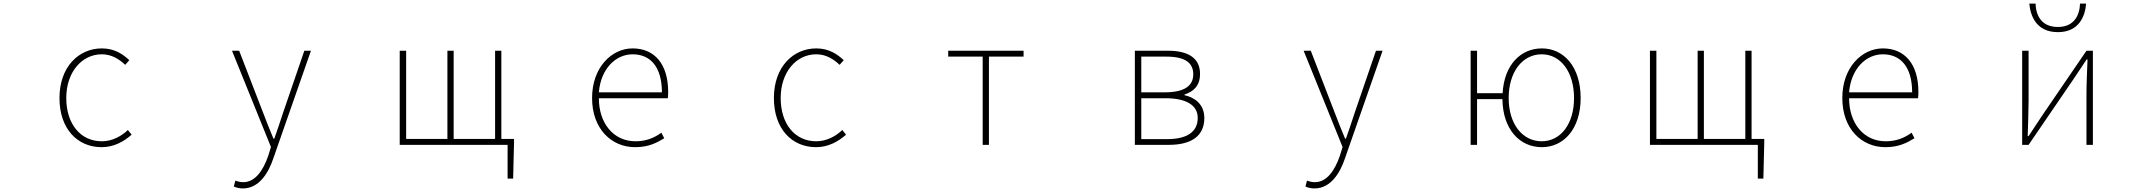

<svg xmlns="http://www.w3.org/2000/svg" viewBox="-20 -811 12040 1075"><path d="M549 13C617 13 673 -18 717 -57L696 -83C659 -48 608 -20 550 -20C430 -20 351 -118 351 -262C351 -407 438 -507 550 -507C604 -507 646 -481 681 -448L704 -474C669 -507 622 -540 550 -540C423 -540 313 -439 313 -262C313 -88 415 13 549 13Z M1340 244C1431 244 1484 156 1511 74L1721 -527H1684L1566 -183C1551 -138 1533 -82 1516 -35H1511C1491 -82 1469 -138 1452 -183L1319 -527H1279L1497 12L1482 61C1453 145 1408 209 1342 209C1326 209 1309 205 1298 200L1289 233C1302 240 1322 244 1340 244Z M2218 0H2822V189H2853L2858 -13V-33H2787V-527H2752V-33H2520V-527H2485V-33H2254V-527H2218Z M3536 13C3614 13 3659 -13 3699 -37L3683 -68C3643 -39 3598 -20 3538 -20C3414 -20 3333 -122 3333 -261H3719C3721 -275 3721 -286 3721 -297C3721 -453 3644 -540 3522 -540C3405 -540 3295 -434 3295 -262C3295 -90 3403 13 3536 13ZM3333 -294C3344 -427 3428 -507 3522 -507C3621 -507 3686 -437 3686 -294Z M4549 13C4617 13 4673 -18 4717 -57L4696 -83C4659 -48 4608 -20 4550 -20C4430 -20 4351 -118 4351 -262C4351 -407 4438 -507 4550 -507C4604 -507 4646 -481 4681 -448L4704 -474C4669 -507 4622 -540 4550 -540C4423 -540 4313 -439 4313 -262C4313 -88 4415 13 4549 13Z M5482 0H5517V-494H5711V-527H5289V-494H5482Z M6334 0H6525C6648 0 6723 -48 6723 -150C6723 -229 6667 -266 6612 -278V-282C6660 -297 6699 -329 6699 -397C6699 -486 6633 -527 6519 -527H6334ZM6370 -294V-494H6510C6616 -494 6661 -459 6661 -395C6661 -333 6616 -294 6500 -294ZM6370 -32V-261H6505C6622 -261 6686 -222 6686 -151C6686 -73 6627 -32 6514 -32Z M7340 244C7431 244 7484 156 7511 74L7721 -527H7684L7566 -183C7551 -138 7533 -82 7516 -35H7511C7491 -82 7469 -138 7452 -183L7319 -527H7279L7497 12L7482 61C7453 145 7408 209 7342 209C7326 209 7309 205 7298 200L7289 233C7302 240 7322 244 7340 244Z M8612 -20C8503 -20 8427 -118 8427 -262C8427 -407 8503 -507 8612 -507C8719 -507 8793 -407 8793 -262C8793 -118 8719 -20 8612 -20ZM8613 13C8734 13 8830 -88 8830 -262C8830 -439 8734 -540 8613 -540C8495 -540 8402 -449 8393 -289H8250V-527H8214V0H8250V-256H8392C8394 -86 8489 13 8613 13Z M9218 0H9822V189H9853L9858 -13V-33H9787V-527H9752V-33H9520V-527H9485V-33H9254V-527H9218Z M10536 13C10614 13 10659 -13 10699 -37L10683 -68C10643 -39 10598 -20 10538 -20C10414 -20 10333 -122 10333 -261H10719C10721 -275 10721 -286 10721 -297C10721 -453 10644 -540 10522 -540C10405 -540 10295 -434 10295 -262C10295 -90 10403 13 10536 13ZM10333 -294C10344 -427 10428 -507 10522 -507C10621 -507 10686 -437 10686 -294Z M11302 0H11338L11586 -363C11608 -396 11641 -445 11663 -478H11668C11665 -407 11662 -336 11662 -277V0H11698V-527H11662L11414 -164C11392 -131 11360 -82 11338 -49H11333C11335 -120 11338 -191 11338 -249V-527H11302ZM11502 -631C11623 -631 11655 -724 11660 -791H11626C11624 -727 11594 -660 11502 -660C11408 -660 11379 -727 11377 -791H11342C11348 -724 11380 -631 11502 -631Z"/></svg>

Font: Harano Aji Gothic ExtraLight
Style: Regular
Weight: 250
Foundry: Masamichi Hosoda
Version: HaranoAjiGothic-ExtraLight version 20230610;ttx 4.39.4